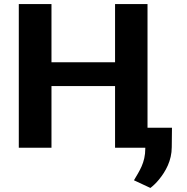

<svg xmlns="http://www.w3.org/2000/svg" viewBox="-20 -731 924 950"><path d="M709.9 0V-711H549.3V-423H234.7V-711H73V0H234.7V-305H549.3V0ZM642.8 161 724.2 199C739.6 187 753.7 173.2 766.5 157.5C799.3 117.5 829.8 64 829.8 -3L830.9 -99H698.9V4C698.9 74.5 669.5 115.2 642.8 161Z"/></svg>

Font: Asimov
Style: Wid
Weight: 500
Designer: Google
Version: Version 2.000980; 2014